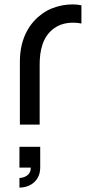

<svg xmlns="http://www.w3.org/2000/svg" viewBox="-20 -564 414 869"><path d="M70 -285.5V0H159.5V-271C159.5 -335 172.5 -398.5 225 -436C262.5 -463.5 311 -465 348.5 -457.5V-540C300.5 -550.5 224.5 -541.5 170 -501C120 -465 70 -398 70 -285.5ZM68 285C118 285 162 253 162 194.5V100.5H68V194.5H119C120.5 234 81 241.5 68 241.5Z"/></svg>

Font: Eudonet Medium
Style: Regular
Weight: 500
Designer: Mikhail Sharanda
Foundry: Mikhail Sharanda
Version: Version 4.503;Glyphs 3.1.2 (3151)